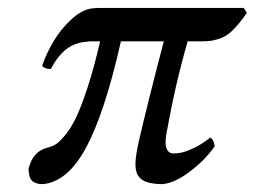

<svg xmlns="http://www.w3.org/2000/svg" viewBox="-20 -452 641 483"><path d="M592.8 -432.1 601.1 -419.9Q581.1 -390.6 563.2 -373.8Q545.4 -356.9 522.9 -352.1Q509.8 -348.1 492.2 -348.1H452.1Q421.4 -242.2 398.9 -117.2Q395.5 -97.2 397 -86.9Q399.9 -65.9 417 -65.9Q425.3 -65.9 436.5 -68.1Q447.8 -70.3 468.5 -80.1Q489.3 -89.8 508.8 -106Q518.1 -101.1 520 -84Q496.6 -49.8 457.5 -20.3Q418.5 9.3 387.2 11.2Q376 11.2 367.2 9.8Q344.2 7.3 332.8 -3.7Q321.3 -14.6 320.8 -36.1Q319.8 -52.2 328.1 -91.8Q351.1 -191.9 392.1 -348.1H284.2Q243.7 -168.5 197 -81.5Q150.4 5.4 87.9 11.2Q55.7 11.2 53.2 -14.2Q51.8 -20 51.8 -26.9Q62 -70.8 98.1 -80.1Q109.9 -83 118.9 -88.1Q127.9 -93.3 142.6 -110.4Q157.2 -127.4 170.4 -154.3Q183.6 -181.2 200 -231Q216.3 -280.8 231.9 -348.1H210.9Q204.1 -348.1 200.2 -347.2Q169.4 -345.2 147.7 -328.9Q126 -312.5 107.9 -278.8Q94.7 -277.3 85.9 -286.1Q96.7 -317.9 115.2 -348.9Q133.8 -379.9 160.9 -404.5Q188 -429.2 214.8 -431.2Q220.7 -432.1 233.9 -432.1Z"/></svg>

Font: Common Serif Medium
Style: Italic
Weight: 500
Italic angle: -12°
Designer: Philipp H. Poll, Khaled Hosny
Foundry: Stefan Peev, Context Ltd.
Version: Version 1.026